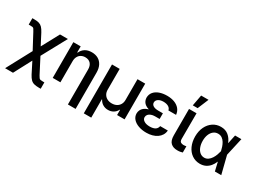

<svg xmlns="http://www.w3.org/2000/svg" viewBox="-54 -1558 3377 2540"><g transform="rotate(30 1634.5 -287.5)"><path d="M46.4 204.1 285.6 -242.2H333L488.3 57.6Q500.5 80.6 509.3 91.1Q518.1 101.6 530 104.2Q542 106.9 563.5 106.9H590.3V204.1H563.5Q518.1 204.1 488.3 196Q458.5 188 436.8 166.3Q415 144.5 393.1 103.5L308.6 -63L167 204.1ZM277.8 -120.6 129.9 -397.9Q116.7 -423.8 108.2 -435.3Q99.6 -446.8 88.4 -449.5Q77.1 -452.1 54.7 -451.7H28.3V-549.3H54.7Q100.6 -549.8 130.1 -540.8Q159.7 -531.7 181.4 -509Q203.1 -486.3 225.6 -443.8L310.1 -281.2L452.6 -545.9H572.8L341.8 -120.6Z M773.4 -321.8V0H656.2V-545.9H768.1V-454.6H775.4Q793.9 -499.5 835 -526.1Q876 -552.7 937 -552.7Q993.2 -552.7 1034.9 -529.1Q1076.7 -505.4 1100.1 -459.7Q1123.5 -414.1 1123.5 -347.2V204.1H1005.9V-330.6Q1005.9 -387.7 976.6 -419.9Q947.3 -452.1 894.5 -452.1Q859.9 -452.1 832.3 -436.8Q804.7 -421.4 789.1 -392.3Q773.4 -363.3 773.4 -321.8Z M1246.6 200.7V-545.9H1363.8V-227.5Q1363.8 -189 1380.9 -159.7Q1397.9 -130.4 1428.7 -114Q1459.5 -97.7 1500 -97.7Q1541 -97.7 1571.5 -114Q1602.1 -130.4 1619.1 -159.7Q1636.2 -189 1636.2 -227.5V-545.9H1753.9V0H1639.2V-79.1H1634.3Q1615.2 -40 1579.1 -18.8Q1543 2.4 1500 2Q1456.5 2.4 1420.7 -18.8Q1384.8 -40 1365.2 -79.1H1360.4V200.7Z M2061.5 -285.2H2152.8V-236.3H2082Q2049.8 -236.3 2023.9 -226.6Q1998 -216.8 1983.4 -199.5Q1968.8 -182.1 1968.3 -157.7Q1968.3 -126 2000 -105Q2031.7 -84 2086.9 -83.5Q2142.1 -84 2170.9 -102.5Q2199.7 -121.1 2206.5 -158.2H2323.2Q2320.3 -118.7 2301.3 -87.4Q2282.2 -56.2 2250.7 -34.4Q2219.2 -12.7 2178 -1.5Q2136.7 9.8 2088.9 9.8Q2021.5 9.8 1967.8 -9.8Q1914.1 -29.3 1883.1 -64.7Q1852.1 -100.1 1851.6 -147.9Q1851.6 -173.3 1862.3 -197.8Q1873 -222.2 1897 -241.9Q1920.9 -261.7 1961.2 -273.4Q2001.5 -285.2 2061.5 -285.2ZM2152.8 -263.2H2061.5Q2003.9 -263.2 1965.3 -274.7Q1926.8 -286.1 1904.1 -304.9Q1881.3 -323.7 1871.6 -346.9Q1861.8 -370.1 1861.3 -393.6Q1861.8 -444.3 1890.6 -479.7Q1919.4 -515.1 1970.5 -533.9Q2021.5 -552.7 2087.9 -552.7Q2151.4 -552.7 2200.7 -533.7Q2250 -514.6 2279.5 -478.8Q2309.1 -442.9 2314 -392.1H2196.8Q2190.9 -424.3 2161.4 -441.9Q2131.8 -459.5 2084 -460Q2033.2 -459.5 2004.9 -439Q1976.6 -418.5 1976.6 -387.7Q1976.6 -358.4 2003.4 -340.8Q2030.3 -323.2 2082 -322.8H2152.8Z M2423.3 -545.9H2538.1L2537.1 -152.8Q2538.1 -117.7 2555.2 -106.7Q2572.3 -95.7 2597.2 -95.7Q2609.9 -95.7 2621.6 -97.4Q2633.3 -99.1 2640.1 -100.6V-5.4Q2625.5 -0.5 2605.2 3.2Q2585 6.8 2559.1 6.3Q2498.5 6.8 2460.9 -27.6Q2423.3 -62 2423.3 -144ZM2442.4 -611.8 2473.6 -779.3H2586.4L2516.6 -611.8Z M2906.2 11.7Q2837.9 10.7 2785.6 -25.6Q2733.4 -62 2704.3 -125.7Q2675.3 -189.5 2674.8 -272.5Q2675.3 -355.5 2705.8 -418.5Q2736.3 -481.4 2789.6 -517.1Q2842.8 -552.7 2909.7 -552.7Q2980.5 -552.7 3026.6 -514.2Q3072.8 -475.6 3096.7 -414.1H3136.7L3161.6 -274.4L3230.5 0H3133.3L3068.4 -274.4Q3063 -300.8 3052.7 -331.8Q3042.5 -362.8 3025.6 -390.9Q3008.8 -418.9 2983.2 -437Q2957.5 -455.1 2921.9 -455.1Q2882.3 -455.1 2852.8 -431.6Q2823.2 -408.2 2806.9 -367.2Q2790.5 -326.2 2790.5 -272.5Q2790.5 -219.7 2806.4 -177.7Q2822.3 -135.7 2851.1 -111.8Q2879.9 -87.9 2917.5 -87.4Q2951.2 -87.4 2977.1 -106Q3002.9 -124.5 3021.2 -153.1Q3039.6 -181.6 3051 -213.4Q3062.5 -245.1 3068.4 -271.5L3126.5 -545.9H3223.1L3161.6 -271.5L3136.7 -130.9H3100.1Q3084 -89.8 3057.4 -57.6Q3030.8 -25.4 2993.4 -6.8Q2956.1 11.7 2906.2 11.7Z"/></g></svg>

Font: Inter Cardless Tabular Medium
Style: Regular
Weight: 500
Designer: Rasmus Andersson
Foundry: rsms
Version: Version 4.000;git-4fc901f